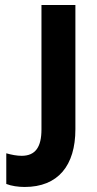

<svg xmlns="http://www.w3.org/2000/svg" viewBox="-20 -734 385 764"><path d="M78 10C211 10 280 -75 280 -220V-714H145V-219C145 -149 121 -114 66 -114C47 -114 26 -118 5 -124V-2C25 6 53 10 78 10Z"/></svg>

Font: Kathrein 77 Bold Condensed
Style: Regular
Weight: 700
Width: 3
Designer: Lazydogs Typefoundry, based on Open Sans by Ascender Corporation
Foundry: Lazydogs Typefoundry
Version: Version 1.003;PS 001.003;hotconv 1.0.88;makeotf.lib2.5.64775